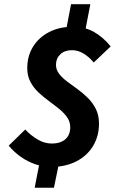

<svg xmlns="http://www.w3.org/2000/svg" viewBox="-20 -773 549 903"><path d="M220.4 12Q182.5 12 146.3 -0.4Q110.1 -12.7 78.1 -35.3Q46.1 -57.8 20.9 -87.9L98.7 -163.9Q122.6 -137.9 155.2 -118Q187.8 -98 223.7 -98Q251.2 -98 270.6 -107.2Q290 -116.3 300.2 -133.4Q310.4 -150.5 310.4 -173.9Q310.4 -200.4 295.7 -221.4Q280.9 -242.5 257.9 -261Q234.9 -279.6 209.3 -298.3Q183.8 -317.1 160.8 -338.6Q137.8 -360.1 123 -388.1Q108.2 -416.1 108.2 -452.4Q108.2 -509.2 135.2 -553Q162.1 -596.8 210.4 -621.9Q258.7 -647.1 322.4 -647.1Q378.7 -647.1 421.3 -623.2Q464 -599.4 500.6 -554.8L420.9 -479.1Q399.9 -504.5 373.5 -520.8Q347 -537 318.7 -537Q283.8 -537 263.6 -517.6Q243.3 -498.1 243.3 -468.3Q243.3 -444.7 258.1 -425.7Q272.9 -406.7 295.9 -389.4Q318.9 -372.1 344.5 -353.8Q370 -335.4 393 -312.7Q416 -289.9 430.8 -260.4Q445.6 -230.8 445.6 -191.4Q445.6 -132.4 417.6 -86.3Q389.7 -40.3 339.1 -14.1Q288.6 12 220.4 12ZM143.1 110 172.9 -43.1H265.2L233.7 110ZM286.9 -610.9 314.2 -753.3H404.8L377.5 -610.9Z"/></svg>

Font: Source Sans 3
Style: Italic
Weight: 200
Italic angle: -11°
Designer: Paul D. Hunt
Foundry: Adobe
Version: Version 3.046;hotconv 1.0.118;makeotfexe 2.5.65603